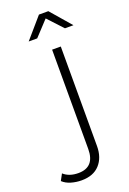

<svg xmlns="http://www.w3.org/2000/svg" viewBox="-261 -783 700 1040"><g transform="rotate(-20 89.0 -263.5)"><path d="M20 198Q-11 198 -40 189.5Q-69 181 -88 163L-68 126Q-36 155 17 155Q111 155 111 50V-522H161V52Q161 118 124.5 158Q88 198 20 198ZM7 -607 109 -725H163L265 -607H216L136 -693L56 -607Z"/></g></svg>

Font: Montserrat Light
Style: Regular
Weight: 300
Designer: Julieta Ulanovsky
Foundry: Julieta Ulanovsky
Version: Version 9.000; ttfautohint (v1.8.4.7-5d5b)